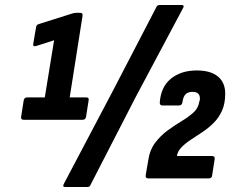

<svg xmlns="http://www.w3.org/2000/svg" viewBox="-20 -709 944 763"><path d="M74 -233Q62 -233 64 -245L74 -309Q76 -322 88 -322H158L195 -549L123 -526Q110 -523 112 -534L123 -599Q124 -610 133 -613L266 -655Q275 -658 282 -658H299Q310 -658 308 -646L257 -322H322Q335 -322 332 -309L322 -245Q320 -233 308 -233ZM238 34Q228 34 233 23L427 -345L602 -682Q606 -689 614 -689H703Q708 -689 709.5 -686Q711 -683 708 -678L518 -321L339 27Q337 34 328 34ZM570 0Q557 0 559 -13L569 -71Q575 -113 596.5 -141.5Q618 -170 646 -190.5Q674 -211 701.5 -227.5Q729 -244 748.5 -261.5Q768 -279 772 -305L774 -311Q778 -344 745 -344Q727 -344 717.5 -334.5Q708 -325 705 -303Q703 -290 692 -290H625Q614 -290 615 -303Q620 -365 660 -397Q700 -429 762 -429Q817 -429 846 -405Q875 -381 875 -337Q875 -297 862 -268.5Q849 -240 828 -219.5Q807 -199 783.5 -183.5Q760 -168 738 -153.5Q716 -139 701 -123.5Q686 -108 683 -89H823Q835 -89 833 -76L823 -12Q822 0 809 0Z"/></svg>

Font: Sofia Sans Condensed ExtraBold
Style: Italic
Weight: 800
Italic angle: -9°
Version: Version 4.100